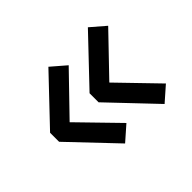

<svg xmlns="http://www.w3.org/2000/svg" viewBox="-94 -669 722 722"><g transform="rotate(-45 266.5 -308.0)"><path d="M486 -462 338 -308 486 -155 428 -104 257 -284V-332L428 -512ZM276 -462 127 -308 276 -155 218 -104 47 -284V-332L218 -512Z"/></g></svg>

Font: Rambla
Style: Regular
Weight: 400
Designer: Martin Sommaruga
Foundry: Martin Sommaruga
Version: Version 1.001